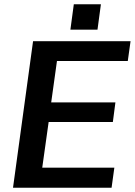

<svg xmlns="http://www.w3.org/2000/svg" viewBox="-20 -880 632 900"><path d="M41 0H503L516 -94H178L208 -308H509L521 -400H220L247 -594H579L592 -687H135ZM310 -741H437L453 -860H326Z"/></svg>

Font: Ronzino Medium
Style: Italic
Weight: 500
Italic angle: -7.99998°
Designer: Nunzio Mazzaferro
Foundry: Collletttivo
Version: Version 1.000;Glyphs 3.3 (3337)